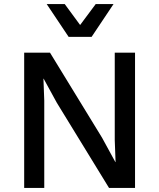

<svg xmlns="http://www.w3.org/2000/svg" viewBox="-20 -917 776 937"><path d="M534 -897 427 -737H315L208 -897H296L371 -795L447 -897ZM639 -660V0H512L257 -416L193 -533H192L196 -426V0H98V-660H224L478 -245L543 -126H544L540 -234V-660Z"/></svg>

Font: Elaine Sans Medium
Style: Regular
Weight: 500
Designer: Wei Huang
Foundry: Wei Huang
Version: Version 2.001;PS 002.001;hotconv 1.0.88;makeotf.lib2.5.64775